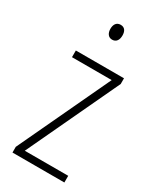

<svg xmlns="http://www.w3.org/2000/svg" viewBox="-187 -786 699 846"><g transform="rotate(30 162.5 -363.0)"><path d="M164 -726C142 -726 133 -709 133 -688C133 -667 143 -650 163 -650C184 -650 194 -666 194 -689C194 -709 186 -726 164 -726ZM296 0V-34H75L294 -500V-529H49V-495H251L32 -29V0Z"/></g></svg>

Font: Noto Sans Ethiopic Condensed ExtraLight
Style: Regular
Weight: 200
Width: 3
Designer: Monotype Design Team
Foundry: Monotype Imaging Inc.
Version: Version 2.102